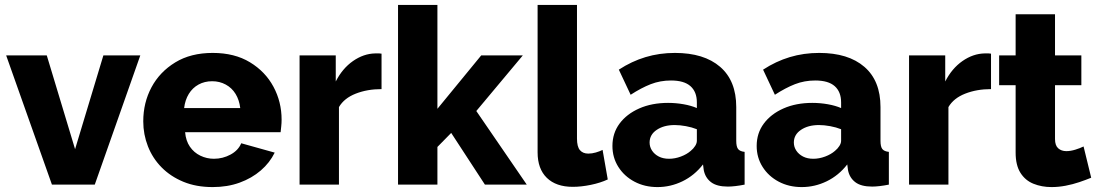

<svg xmlns="http://www.w3.org/2000/svg" viewBox="-20 -750 4460 780"><path d="M191 0 5 -525H170L285 -144L400 -525H550L365 0Z M844 10Q777 10 725 -11.5Q673 -33 636.5 -70Q600 -107 581 -155.5Q562 -204 562 -257Q562 -333 595.5 -395.5Q629 -458 692 -496.5Q755 -535 844 -535Q933 -535 995.5 -497Q1058 -459 1091 -397.5Q1124 -336 1124 -264Q1124 -250 1122.5 -236.5Q1121 -223 1120 -213H732Q735 -178 751.5 -154Q768 -130 794 -117.5Q820 -105 849 -105Q885 -105 916.5 -122Q948 -139 960 -168L1096 -130Q1076 -89 1039.5 -57.5Q1003 -26 953.5 -8Q904 10 844 10ZM728 -311H956Q952 -344 937 -368.5Q922 -393 897 -406.5Q872 -420 842 -420Q811 -420 786.5 -406.5Q762 -393 747 -368.5Q732 -344 728 -311Z M1530 -388Q1472 -388 1425 -369.5Q1378 -351 1357 -315V0H1197V-525H1344V-419Q1371 -472 1414 -502Q1457 -532 1504 -533Q1515 -533 1520.5 -533Q1526 -533 1530 -532Z M1950 0 1813 -210 1757 -153V0H1597V-730H1757V-308L1935 -525H2104L1915 -299L2120 0Z M2164 -730H2324V-187Q2324 -154 2336 -140Q2348 -126 2370 -126Q2385 -126 2400.5 -130.5Q2416 -135 2428 -141L2449 -21Q2419 -7 2380 1Q2341 9 2307 9Q2239 9 2201.5 -27.5Q2164 -64 2164 -131Z M2468 -157Q2468 -209 2497 -248Q2526 -287 2577 -309.5Q2628 -332 2694 -332Q2726 -332 2757 -326.5Q2788 -321 2811 -311V-334Q2811 -377 2785 -400Q2759 -423 2706 -423Q2662 -423 2623.5 -408Q2585 -393 2542 -365L2494 -467Q2546 -501 2602.5 -518Q2659 -535 2722 -535Q2840 -535 2905.5 -478.5Q2971 -422 2971 -315V-178Q2971 -154 2978.5 -144.5Q2986 -135 3005 -133V0Q2985 4 2967.5 6Q2950 8 2937 8Q2892 8 2868.5 -10Q2845 -28 2839 -59L2836 -82Q2801 -37 2752.5 -13.5Q2704 10 2651 10Q2599 10 2557.5 -12Q2516 -34 2492 -72Q2468 -110 2468 -157ZM2786 -137Q2797 -146 2804 -157Q2811 -168 2811 -178V-225Q2791 -233 2766.5 -237.5Q2742 -242 2721 -242Q2677 -242 2648 -222.5Q2619 -203 2619 -171Q2619 -153 2629 -138Q2639 -123 2656.5 -114Q2674 -105 2698 -105Q2722 -105 2746 -114Q2770 -123 2786 -137Z M3054 -157Q3054 -209 3083 -248Q3112 -287 3163 -309.5Q3214 -332 3280 -332Q3312 -332 3343 -326.5Q3374 -321 3397 -311V-334Q3397 -377 3371 -400Q3345 -423 3292 -423Q3248 -423 3209.5 -408Q3171 -393 3128 -365L3080 -467Q3132 -501 3188.5 -518Q3245 -535 3308 -535Q3426 -535 3491.5 -478.5Q3557 -422 3557 -315V-178Q3557 -154 3564.5 -144.5Q3572 -135 3591 -133V0Q3571 4 3553.5 6Q3536 8 3523 8Q3478 8 3454.5 -10Q3431 -28 3425 -59L3422 -82Q3387 -37 3338.5 -13.5Q3290 10 3237 10Q3185 10 3143.5 -12Q3102 -34 3078 -72Q3054 -110 3054 -157ZM3372 -137Q3383 -146 3390 -157Q3397 -168 3397 -178V-225Q3377 -233 3352.5 -237.5Q3328 -242 3307 -242Q3263 -242 3234 -222.5Q3205 -203 3205 -171Q3205 -153 3215 -138Q3225 -123 3242.5 -114Q3260 -105 3284 -105Q3308 -105 3332 -114Q3356 -123 3372 -137Z M4006 -388Q3948 -388 3901 -369.5Q3854 -351 3833 -315V0H3673V-525H3820V-419Q3847 -472 3890 -502Q3933 -532 3980 -533Q3991 -533 3996.5 -533Q4002 -533 4006 -532Z M4413 -28Q4391 -19 4364.5 -10Q4338 -1 4309 4.5Q4280 10 4252 10Q4212 10 4178.5 -3.5Q4145 -17 4125.5 -48Q4106 -79 4106 -130V-404H4039V-525H4106V-692H4266V-525H4373V-404H4266V-185Q4266 -159 4279 -147.5Q4292 -136 4312 -136Q4329 -136 4348.5 -142Q4368 -148 4382 -155Z"/></svg>

Font: Raleway Thin ExtraBold
Style: Regular
Weight: 800
Version: Version 4.026